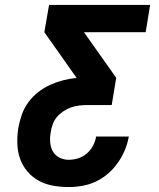

<svg xmlns="http://www.w3.org/2000/svg" viewBox="-20 -755 640 775"><path d="M257 0Q225 0 194 -5.5Q163 -11 136.5 -25.5Q110 -40 90.5 -63Q71 -86 61 -114.5Q51 -143 50 -175Q49 -207 54 -239Q59 -266 68 -292Q77 -318 94 -341.5Q111 -365 134 -383Q157 -401 182.5 -412.5Q208 -424 235 -431Q262 -438 289 -440V-441L159 -625L178 -735H586L568 -625H319L449 -441L431 -331H331Q315 -331 299 -329Q283 -327 267 -321.5Q251 -316 236 -306Q221 -296 210 -283Q199 -270 193 -254Q187 -238 185 -222Q181 -202 182.5 -181.5Q184 -161 193 -144.5Q202 -128 219.5 -119Q237 -110 257 -110Q276 -110 295.5 -116Q315 -122 330.5 -135.5Q346 -149 355.5 -167Q365 -185 368 -204H500Q495 -176 484 -149.5Q473 -123 456 -98.5Q439 -74 416.5 -54.5Q394 -35 367.5 -22.5Q341 -10 313 -5Q285 0 257 0Z"/></svg>

Font: Iosevka Curly XBdExObl
Style: Regular
Weight: 800
Width: 7
Italic angle: -9°
Monospace: yes
Designer: Belleve Invis
Foundry: Belleve Invis
Version: Version 11.1.0; ttfautohint (v1.8.3)